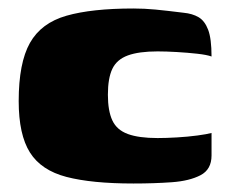

<svg xmlns="http://www.w3.org/2000/svg" viewBox="-20 -425 540 452"><path d="M294 7Q196 7 136.5 -8.5Q77 -24 50.5 -66Q24 -108 24 -187Q24 -277 50.5 -324Q77 -371 136.5 -388Q196 -405 294 -405Q320 -405 346 -402.5Q372 -400 412 -395Q433 -393 447.5 -384.5Q462 -376 470 -355Q478 -334 478 -292Q467 -296 444.5 -298.5Q422 -301 396.5 -302.5Q371 -304 351 -304Q307 -304 281 -294.5Q255 -285 244.5 -263Q234 -241 234 -202Q234 -164 244.5 -141.5Q255 -119 281 -109.5Q307 -100 351 -100Q371 -100 396.5 -101.5Q422 -103 444.5 -106Q467 -109 478 -112V-59Q478 -26 452 -12.5Q426 1 384.5 4Q343 7 294 7Z"/></svg>

Font: Genos Thin Black
Style: Regular
Weight: 900
Version: Version 1.010